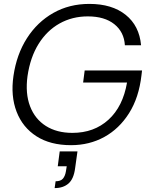

<svg xmlns="http://www.w3.org/2000/svg" viewBox="-20 -732 773 984"><path d="M344 12Q238 12 167 -33.5Q96 -79 65 -159.5Q34 -240 49 -343Q65 -453 118 -536Q171 -619 253 -665.5Q335 -712 438 -712Q554 -712 624 -656Q694 -600 703 -500H620Q616 -568 566 -608Q516 -648 430 -648Q350 -648 285 -611.5Q220 -575 177.5 -506.5Q135 -438 121 -342Q109 -253 134 -187.5Q159 -122 215 -86.5Q271 -51 351 -51Q462 -51 536 -118.5Q610 -186 631 -309H406L414 -371H708L705 -346Q692 -232 641.5 -152Q591 -72 514.5 -30Q438 12 344 12ZM260 232 265 197Q291 197 302.5 183.5Q314 170 318 145L322 120H276L286 44H377L365 130Q358 185 331 208.5Q304 232 260 232Z"/></svg>

Font: Host Grotesk Light
Style: Italic
Weight: 300
Italic angle: -8°
Designer: Doğukan Karapınar based on Poppins by Indian Type Foundry, Jonny Pinhorn
Foundry: Element Type
Version: Version 1.001; ttfautohint (v1.8.4.7-5d5b)